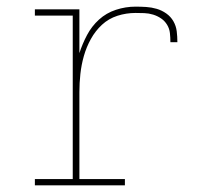

<svg xmlns="http://www.w3.org/2000/svg" viewBox="-20 -558 640 578"><path d="M85 0V-19H199V-511H85V-530H219V-398Q228 -426 242 -452.5Q256 -479 278 -499Q300 -519 329 -528.5Q358 -538 388 -538Q404 -538 420 -537Q436 -536 451.5 -531.5Q467 -527 480.5 -517.5Q494 -508 502 -494Q510 -480 512 -464Q514 -448 514 -431H493Q493 -445 491.5 -458.5Q490 -472 483 -483.5Q476 -495 465 -502.5Q454 -510 441 -514Q428 -518 414.5 -518.5Q401 -519 388 -519Q360 -519 333.5 -510.5Q307 -502 287 -483.5Q267 -465 253.5 -440.5Q240 -416 232.5 -389.5Q225 -363 222 -335.5Q219 -308 219 -281V-19H356V0Z"/></svg>

Font: Iosevka Curly Slab ThEx
Style: Regular
Weight: 100
Width: 7
Monospace: yes
Designer: Belleve Invis
Foundry: Belleve Invis
Version: Version 11.1.0; ttfautohint (v1.8.3)